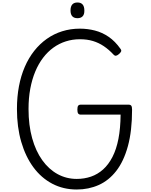

<svg xmlns="http://www.w3.org/2000/svg" viewBox="-20 -1502 1209 1541"><path d="M596 19Q488 19 399.5 -27.5Q311 -74 248 -159.5Q185 -245 150.5 -363.5Q116 -482 116 -627Q116 -724 132 -809Q148 -894 179 -965.5Q210 -1037 254.5 -1093.5Q299 -1150 355.5 -1190Q412 -1230 479 -1251Q546 -1272 621 -1272Q683 -1272 741.5 -1257Q800 -1242 852 -1206.5Q904 -1171 947 -1110Q956 -1098 952 -1089Q948 -1080 936 -1069Q922 -1057 912 -1055Q902 -1053 892 -1063Q854 -1104 813 -1131.5Q772 -1159 725.5 -1173Q679 -1187 621 -1187Q562 -1187 508.5 -1170Q455 -1153 409 -1120Q363 -1087 326 -1038.5Q289 -990 263 -927.5Q237 -865 223 -790Q209 -715 209 -627Q209 -497 238 -393Q267 -289 319.5 -216Q372 -143 442.5 -104.5Q513 -66 596 -66Q657 -66 710.5 -84.5Q764 -103 807.5 -142Q851 -181 882.5 -242Q914 -303 930.5 -387.5Q947 -472 948 -582H629Q614 -582 607.5 -591Q601 -600 601 -622Q601 -645 607.5 -653.5Q614 -662 629 -662H1012Q1027 -662 1033.5 -653.5Q1040 -645 1040 -622Q1040 -451 1006.5 -329Q973 -207 913 -130Q853 -53 772 -17Q691 19 596 19ZM602 -1356Q574 -1356 560 -1371.5Q546 -1387 546 -1418Q546 -1450 560 -1466Q574 -1482 602 -1482Q629 -1482 643 -1466Q657 -1450 657 -1418Q658 -1387 643.5 -1371.5Q629 -1356 602 -1356Z"/></svg>

Font: Playwrite VN
Style: Regular
Weight: 400
Designer: Veronika Burian, José Scaglione
Foundry: TypeTogether
Version: Version 1.002